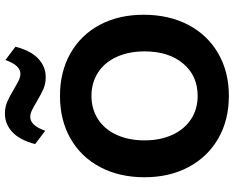

<svg xmlns="http://www.w3.org/2000/svg" viewBox="-105 -833 951 781"><g transform="rotate(-90 370.5 -442.5)"><path d="M40 -330Q40 -432 81 -510Q122 -588 197 -631Q272 -674 371 -674Q469 -674 544 -631.5Q619 -589 660 -512Q701 -435 701 -334Q701 -231 660 -152.5Q619 -74 544 -30.5Q469 13 371 13Q273 13 198 -30Q123 -73 81.5 -151Q40 -229 40 -330ZM552 -330Q552 -394 529.5 -443.5Q507 -493 465.5 -519.5Q424 -546 371 -546Q318 -546 276.5 -519.5Q235 -493 212.5 -443.5Q190 -394 190 -330Q190 -266 212.5 -217Q235 -168 276 -141Q317 -114 371 -114Q453 -114 502.5 -173Q552 -232 552 -330ZM347 -769Q325 -782 311.5 -788.5Q298 -795 285 -795Q269 -795 255 -781Q241 -767 229 -734L175 -775Q191 -837 223.5 -867.5Q256 -898 299 -898Q325 -898 347 -888.5Q369 -879 399 -861Q421 -848 434.5 -841.5Q448 -835 461 -835Q477 -835 491 -849Q505 -863 517 -896L571 -855Q555 -793 522.5 -762.5Q490 -732 447 -732Q421 -732 399 -741.5Q377 -751 347 -769Z"/></g></svg>

Font: Secular One
Style: Regular
Weight: 400
Designer: Michal Sahar
Foundry: Hagilda
Version: Version 1.000